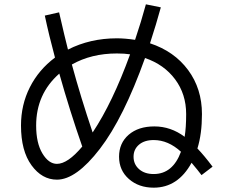

<svg xmlns="http://www.w3.org/2000/svg" viewBox="-20 -827 1040 887"><path d="M187 -755 253 -770Q281 -648 294 -598Q396 -650 520 -650Q557 -650 604 -643Q632 -726 654 -807L723 -793Q702 -716 673 -627Q785 -590 849 -503.5Q913 -417 913 -300Q913 -208 892 -141Q923 -109 962 -57L911 -18Q897 -37 865 -75Q802 40 690 40Q621 40 575.5 0Q530 -40 530 -103Q530 -166 574.5 -204.5Q619 -243 693 -243Q769 -243 833 -195Q840 -237 840 -300Q840 -392 789 -460.5Q738 -529 650 -559Q551 -282 441.5 -139.5Q332 3 243 3Q174 3 125.5 -63.5Q77 -130 77 -247Q77 -343 118 -424Q159 -505 234 -561Q206 -665 187 -755ZM408 -215Q500 -353 581 -576Q556 -580 520 -580Q402 -580 312 -529Q353 -378 408 -215ZM360 -150Q302 -316 254 -487Q147 -393 147 -247Q147 -166 176 -118Q205 -70 243 -70Q293 -70 360 -150ZM816 -126Q757 -180 690 -180Q647 -180 622 -158.5Q597 -137 597 -103Q597 -68 622.5 -45.5Q648 -23 690 -23Q778 -23 816 -126Z"/></svg>

Font: M PLUS 1p
Style: Regular
Weight: 400
Version: Version 1.062